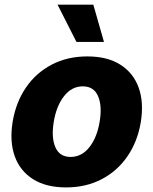

<svg xmlns="http://www.w3.org/2000/svg" viewBox="-20 -795 659 825"><path d="M263.8 10.3Q177.9 10.3 121.8 -25.2Q65.7 -60.7 43.1 -124.3Q20.6 -187.9 34.4 -272Q48.3 -355.8 91.6 -419Q134.9 -482.2 202.4 -517.4Q269.9 -552.6 355.5 -552.6Q441.4 -552.6 497.3 -517Q553.3 -481.5 576 -418Q598.7 -354.4 584.9 -269.9Q571 -186.4 527.5 -123.2Q484 -60 416.7 -24.9Q349.4 10.3 263.8 10.3ZM283.4 -120.7Q331.3 -120.7 364.3 -162.8Q397.4 -204.9 408.4 -273.4Q419.4 -340.6 401.1 -382.3Q382.8 -424 335.9 -424Q288 -424 255 -381.6Q221.9 -339.1 210.9 -271Q199.9 -203.5 218 -162.1Q236.2 -120.7 283.4 -120.7ZM426.8 -614.7H308.6L227.3 -774.9H381Z"/></svg>

Font: Inter UI Extra Bold
Style: Italic
Weight: 800
Italic angle: 9.39999°
Designer: Rasmus Andersson
Foundry: rsms
Version: 3.2;8d6f07862